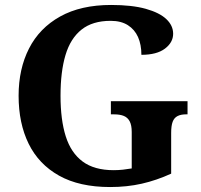

<svg xmlns="http://www.w3.org/2000/svg" viewBox="-20 -744 810 774"><path d="M424 10Q300 10 218 -36Q136 -82 95.5 -164.5Q55 -247 55 -358Q55 -466 97 -548.5Q139 -631 222.5 -677.5Q306 -724 428 -724Q512 -724 567.5 -708.5Q623 -693 650.5 -667Q678 -641 678 -608Q678 -573 645 -548Q612 -523 550 -523Q550 -564 536.5 -594.5Q523 -625 495.5 -642.5Q468 -660 426 -660Q353 -660 308.5 -624.5Q264 -589 244 -522Q224 -455 224 -358Q224 -261 245 -194.5Q266 -128 313 -93Q360 -58 438 -58Q457 -58 475.5 -60Q494 -62 511 -65V-212Q511 -239 503 -254.5Q495 -270 479.5 -276.5Q464 -283 440 -283H427V-336H736V-283H729Q709 -283 695.5 -276Q682 -269 676 -253Q670 -237 670 -208V-44Q611 -17 551.5 -3.5Q492 10 424 10Z"/></svg>

Font: Noto Serif Myanmar
Style: Regular
Weight: 400
Designer: Ben Mitchell and the Monotype Design Team
Foundry: Monotype Imaging Inc.
Version: Version 2.106